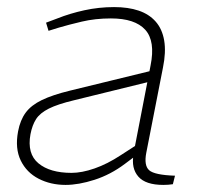

<svg xmlns="http://www.w3.org/2000/svg" viewBox="-20 -516 563 542"><path d="M468 4Q462 5 455 5.5Q448 6 441 6Q391 6 370.5 -17.5Q350 -41 357 -80L358 -88L405 -331Q419 -400 390 -432Q361 -464 293 -464Q249 -464 211 -455Q173 -446 146 -438L117 -429L110 -452L142 -464Q177 -478 218 -487Q259 -496 302 -496Q342 -496 371.5 -486Q401 -476 419.5 -455Q438 -434 443.5 -401.5Q449 -369 440 -325L393 -85Q386 -49 401 -35.5Q416 -22 474 -20ZM165 6Q123 6 89 -11.5Q55 -29 38.5 -63Q22 -97 31 -145Q37 -177 52.5 -198Q68 -219 98 -233.5Q128 -248 177 -260L427 -321L421 -290L189 -233Q143 -222 118 -209.5Q93 -197 82 -180Q71 -163 66 -137Q56 -82 88.5 -55Q121 -28 182 -28Q211 -28 247 -40.5Q283 -53 321 -78L386 -120L384 -92L332 -53Q292 -23 247 -8.5Q202 6 165 6Z"/></svg>

Font: REM Thin
Style: Italic
Weight: 250
Italic angle: -11°
Designer: Octavio Pardo
Foundry: Ashler Design
Version: Version 1.005;gftools[0.9.28]